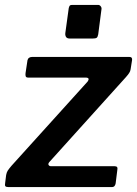

<svg xmlns="http://www.w3.org/2000/svg" viewBox="-29 -762 558 782"><path d="M6 0Q-4 0 -7 -3.5Q-10 -7 -8 -17L-4 -49Q-2 -60 2.5 -67Q7 -74 18 -87L328 -430Q333 -437 331.5 -441.5Q330 -446 319 -446H86Q78 -446 76 -450.5Q74 -455 75 -464L83 -517Q85 -524 90 -527Q95 -530 101 -530H499Q510 -530 509 -518L503 -480Q502 -472 497 -464.5Q492 -457 484 -448L172 -102Q166 -95 169 -90Q172 -85 179 -85H438Q452 -85 449 -71L442 -15Q441 -9 437.5 -4.5Q434 0 425 0H6ZM384 -722 371 -622Q369 -611 364.5 -608Q360 -605 347 -605H256Q244 -605 240 -611.5Q236 -618 237 -627L251 -729Q253 -737 255.5 -739.5Q258 -742 265 -742H371Q377 -742 381.5 -736Q386 -730 384 -722Z"/></svg>

Font: Libre Franklin Thin SemiBold
Style: Italic
Weight: 600
Italic angle: -8°
Version: Version 3.000